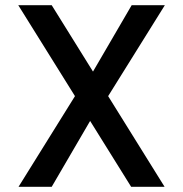

<svg xmlns="http://www.w3.org/2000/svg" viewBox="-20 -715 700 735"><path d="M394 -347 610 0H482L325 -252L178 0H51L267 -347L50 -695H178L336 -441L484 -695H611Z"/></svg>

Font: Poppins Cyr Med
Style: Regular
Weight: 500
Designer: Ninad Kale (Devanagari), Jonny Pinhorn (Latin)
Foundry: Indian Type Foundry
Version: 4.004